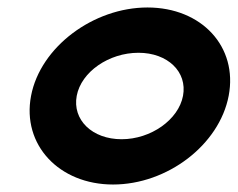

<svg xmlns="http://www.w3.org/2000/svg" viewBox="-20 -482 635 513"><path d="M63 -226C38 -95 138 11 282 11C427 11 566 -95 591 -226C616 -357 519 -462 374 -462C230 -462 88 -357 63 -226ZM185 -226C197 -290 271 -341 350 -341C428 -341 481 -290 469 -226C457 -162 383 -110 305 -110C226 -110 173 -162 185 -226Z"/></svg>

Font: Charger EcoBlack
Style: Obl
Weight: 1000
Designer: Jasper
Foundry: Cannot Into Space Fonts
Version: Version 1.1